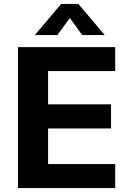

<svg xmlns="http://www.w3.org/2000/svg" viewBox="-20 -950 639 970"><path d="M71 0V-712H562V-591H223V-423H541V-301H223V-121H562V0ZM270 -773H156L289 -930H376L509 -773H395L333 -859Z"/></svg>

Font: Muli ExtraBold
Style: Regular
Weight: 800
Designer: Vernon Adams
Foundry: Vernon Adams
Version: Version 2.000